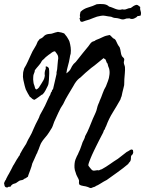

<svg xmlns="http://www.w3.org/2000/svg" viewBox="-30 -900 723 957"><path d="M300.8 -534.2Q318.4 -546.9 323.2 -558.6Q328.1 -570.3 336.9 -581.1Q342.8 -585.9 347.7 -591.3Q352.5 -596.7 357.4 -603.5Q370.1 -620.1 383.3 -636.2Q396.5 -652.3 410.2 -668.9Q414.1 -673.8 418 -679.7Q421.9 -685.5 426.8 -689.5Q431.6 -693.4 437 -694.3Q442.4 -695.3 447.3 -700.2Q465.8 -707 481.4 -714.8Q497.1 -722.7 516.6 -725.6Q522.5 -721.7 525.9 -717.3Q529.3 -712.9 534.2 -709Q543 -706.1 547.4 -698.2Q551.8 -690.4 555.7 -680.7Q559.6 -672.9 562 -670.4Q564.5 -668 566.4 -664.1Q570.3 -653.3 571.8 -641.1Q573.2 -628.9 578.1 -619.1Q581.1 -617.2 582.5 -614.7Q584 -612.3 586.9 -610.4Q590.8 -604.5 588.4 -597.2Q585.9 -589.8 587.9 -582Q589.8 -578.1 590.8 -573.7Q591.8 -569.3 592.8 -566.4Q593.8 -551.8 592.3 -536.1Q590.8 -520.5 589.8 -504.9Q588.9 -497.1 589.4 -490.2Q589.8 -483.4 588.9 -475.6Q586.9 -465.8 584.5 -457Q582 -448.2 580.1 -439.5Q578.1 -427.7 576.2 -420.9Q574.2 -416 572.8 -412.6Q571.3 -409.2 570.3 -404.3Q551.8 -371.1 532.2 -339.8Q512.7 -308.6 499 -271.5Q494.1 -262.7 493.2 -258.3Q492.2 -253.9 488.3 -251Q486.3 -244.1 483.9 -238.8Q481.4 -233.4 477.5 -226.6Q469.7 -212.9 462.4 -197.3Q455.1 -181.6 447.3 -167Q442.4 -157.2 438 -147.9Q433.6 -138.7 428.7 -127.9Q424.8 -119.1 421.4 -110.8Q418 -102.5 414.1 -91.8Q413.1 -88.9 411.6 -84Q410.2 -79.1 410.2 -77.1Q410.2 -74.2 413.1 -70.8Q416 -67.4 418 -64.5Q421.9 -59.6 425.3 -55.7Q428.7 -51.8 433.6 -49.8Q441.4 -48.8 448.7 -50.8Q456.1 -52.7 462.9 -50.8Q466.8 -52.7 470.2 -54.2Q473.6 -55.7 477.5 -56.6Q499 -68.4 518.1 -82Q537.1 -95.7 557.6 -108.4Q568.4 -117.2 579.6 -125.5Q590.8 -133.8 601.6 -142.6Q608.4 -145.5 617.7 -151.9Q627 -158.2 632.8 -151.4Q632.8 -145.5 633.8 -142.6Q634.8 -139.6 632.8 -135.7Q631.8 -130.9 629.4 -129.4Q627 -127.9 625 -125Q622.1 -120.1 622.6 -113.8Q623 -107.4 621.1 -100.6Q619.1 -94.7 615.2 -91.3Q611.3 -87.9 609.4 -83Q584 -61.5 556.6 -42Q529.3 -22.5 502 -2.9Q498 -1 494.6 1Q491.2 2.9 487.3 4.9Q476.6 10.7 467.3 17.1Q458 23.4 447.3 27.3Q445.3 30.3 442.4 30.8Q439.5 31.2 434.6 33.2Q430.7 34.2 427.2 36.1Q423.8 38.1 421.9 37.1Q418 37.1 415 35.2Q412.1 33.2 408.2 32.2Q397.5 28.3 385.3 26.9Q373 25.4 365.2 19.5Q362.3 11.7 363.8 5.9Q365.2 0 361.3 -7.8Q357.4 -15.6 353.5 -22.9Q349.6 -30.3 347.7 -38.1Q341.8 -52.7 341.3 -64Q340.8 -75.2 341.8 -85Q342.8 -95.7 346.2 -105Q349.6 -114.3 353.5 -122.1Q358.4 -129.9 361.3 -138.2Q364.3 -146.5 369.1 -155.3Q374 -168 376.5 -175.8Q378.9 -183.6 381.8 -191.4Q385.7 -199.2 389.2 -206.1Q392.6 -212.9 394.5 -221.7Q406.2 -242.2 415 -264.2Q423.8 -286.1 432.6 -307.6Q435.5 -315.4 439.5 -322.8Q443.4 -330.1 446.3 -337.9Q451.2 -348.6 453.6 -360.4Q456.1 -372.1 460.9 -382.8Q462.9 -385.7 463.9 -389.2Q464.8 -392.6 466.8 -397.5Q474.6 -414.1 481.4 -434.1Q488.3 -454.1 498 -469.7Q502.9 -483.4 508.3 -496.6Q513.7 -509.8 515.6 -528.3Q516.6 -536.1 516.1 -543.9Q515.6 -551.8 513.7 -558.6Q507.8 -572.3 507.3 -578.1Q506.8 -584 502 -587.9Q500 -594.7 498.5 -597.2Q497.1 -599.6 496.1 -603.5Q493.2 -605.5 490.7 -606.9Q488.3 -608.4 486.3 -610.4Q469.7 -597.7 455.6 -585.4Q441.4 -573.2 424.8 -561.5Q407.2 -546.9 396 -537.1Q384.8 -527.3 374 -516.6Q367.2 -509.8 365.2 -509.8Q348.6 -496.1 335.9 -471.7Q322.3 -448.2 309.1 -426.8Q295.9 -405.3 285.2 -381.8Q271.5 -362.3 261.2 -338.9Q251 -315.4 240.2 -293Q236.3 -282.2 232.9 -272.5Q229.5 -262.7 223.6 -254.9Q219.7 -248 214.8 -240.7Q210 -233.4 205.1 -226.6Q198.2 -217.8 190.9 -209.5Q183.6 -201.2 177.7 -191.4Q173.8 -185.5 171.4 -179.2Q168.9 -172.9 167 -168Q165 -162.1 162.6 -155.8Q160.2 -149.4 157.2 -143.6Q155.3 -135.7 152.3 -132.8Q147.5 -120.1 141.6 -108.4Q135.7 -96.7 130.9 -85Q129.9 -79.1 127 -70.3Q124 -61.5 120.6 -51.8Q117.2 -42 113.8 -33.7Q110.4 -25.4 109.4 -19.5Q104.5 -16.6 100.1 -13.2Q95.7 -9.8 90.8 -8.8Q85.9 -2.9 79.6 -2.4Q73.2 -2 66.4 1Q62.5 2.9 59.1 5.9Q55.7 8.8 50.8 11.7Q45.9 14.6 40 15.6Q34.2 16.6 29.3 21.5Q26.4 23.4 24.9 26.4Q23.4 29.3 21.5 31.2Q13.7 29.3 9.8 32.7Q5.9 36.1 -1 33.2Q-5.9 31.2 -7.3 25.4Q-8.8 19.5 -9.8 12.7Q-5.9 2.9 -4.4 0.5Q-2.9 -2 -1 -3.9Q1 -6.8 1.5 -9.8Q2 -12.7 3.9 -14.6Q5.9 -19.5 8.8 -24.4Q11.7 -29.3 14.6 -34.2Q15.6 -36.1 19 -42.5Q22.5 -48.8 26.4 -56.2Q30.3 -63.5 33.2 -69.8Q36.1 -76.2 38.1 -78.1Q41 -83 43.5 -87.4Q45.9 -91.8 48.8 -96.7Q50.8 -101.6 54.2 -106Q57.6 -110.4 60.5 -115.2Q64.5 -123 65.4 -123Q66.4 -123 67.4 -125Q69.3 -127.9 69.8 -131.3Q70.3 -134.8 72.3 -136.7Q77.1 -146.5 83 -155.8Q88.9 -165 93.8 -172.9Q97.7 -177.7 100.1 -182.6Q102.5 -187.5 105.5 -194.3Q110.4 -205.1 116.7 -215.3Q123 -225.6 127.9 -236.3Q132.8 -247.1 137.7 -258.8Q142.6 -270.5 148.4 -282.2Q153.3 -293 159.2 -303.2Q165 -313.5 168.9 -326.2Q176.8 -339.8 182.6 -351.1Q188.5 -362.3 194.3 -373Q198.2 -380.9 201.2 -388.2Q204.1 -395.5 208 -403.3Q210.9 -408.2 213.4 -414.6Q215.8 -420.9 219.7 -425.8Q221.7 -430.7 223.1 -436Q224.6 -441.4 228.5 -444.3Q228.5 -449.2 230.5 -451.7Q232.4 -454.1 234.4 -456.1Q239.3 -474.6 243.2 -493.7Q247.1 -512.7 252 -532.2Q251 -537.1 252.4 -542.5Q253.9 -547.9 254.9 -554.7Q255.9 -567.4 256.8 -577.1Q257.8 -586.9 258.8 -598.6Q259.8 -603.5 260.3 -608.4Q260.7 -613.3 259.8 -617.2Q258.8 -625 253.4 -631.8Q248 -638.7 244.1 -644.5Q234.4 -643.6 227.5 -637.7Q220.7 -631.8 212.9 -627Q202.1 -619.1 199.2 -616.2Q196.3 -614.3 193.8 -611.3Q191.4 -608.4 189.5 -606.4Q179.7 -599.6 176.8 -593.3Q173.8 -586.9 169.9 -582Q168 -580.1 166 -577.1Q164.1 -574.2 162.1 -572.3Q157.2 -567.4 152.8 -561.5Q148.4 -555.7 143.6 -549.8Q143.6 -542 139.6 -534.2Q135.7 -526.4 135.7 -516.6Q134.8 -511.7 135.3 -503.9Q135.7 -496.1 136.7 -490.2Q136.7 -486.3 138.2 -481.9Q139.6 -477.5 141.6 -472.7Q143.6 -464.8 145 -460.4Q146.5 -456.1 151.4 -454.1Q156.2 -456.1 159.2 -459Q162.1 -461.9 165 -464.8Q166 -466.8 167.5 -469.7Q168.9 -472.7 170.9 -474.6Q172.9 -476.6 174.3 -480Q175.8 -483.4 177.7 -485.4Q182.6 -493.2 187 -501Q191.4 -508.8 193.4 -522.5Q190.4 -541 198.2 -557.6Q197.3 -559.6 197.8 -563Q198.2 -566.4 198.2 -569.3Q210 -568.4 213.9 -558.6Q215.8 -547.9 215.3 -532.7Q214.8 -517.6 213.9 -502.9Q212.9 -492.2 211.9 -484.4Q210.9 -476.6 207 -469.7Q202.1 -460 196.3 -448.7Q190.4 -437.5 182.6 -429.7Q176.8 -427.7 171.9 -423.3Q167 -418.9 162.1 -416Q150.4 -408.2 147.9 -406.2Q145.5 -404.3 140.6 -402.3Q130.9 -406.2 127.4 -410.6Q124 -415 119.1 -417Q114.3 -424.8 108.4 -435.1Q102.5 -445.3 98.6 -454.1Q96.7 -458 95.7 -463.4Q94.7 -468.8 92.8 -473.6Q89.8 -486.3 86.4 -501.5Q83 -516.6 85 -533.2Q85 -539.1 86.9 -545.9Q88.9 -552.7 90.8 -559.6Q100.6 -575.2 108.4 -592.8Q116.2 -610.4 124 -627Q131.8 -645.5 141.6 -660.2Q151.4 -674.8 158.2 -693.4Q163.1 -700.2 165 -700.7Q167 -701.2 166 -705.1Q179.7 -709 188 -718.8Q196.3 -728.5 211.9 -730.5Q216.8 -731.4 221.2 -731.4Q225.6 -731.4 231.4 -733.4Q245.1 -738.3 258.8 -741.2Q279.3 -738.3 290 -733.4Q300.8 -720.7 303.2 -716.8Q305.7 -712.9 309.6 -706.1Q311.5 -703.1 313.5 -699.2Q315.4 -695.3 316.4 -692.4Q320.3 -678.7 322.3 -663.6Q324.2 -648.4 322.3 -632.8Q320.3 -627 319.3 -621.6Q318.4 -616.2 317.4 -610.4Q314.5 -591.8 308.6 -571.8Q302.7 -551.8 300.8 -534.2ZM656.2 -820.3Q650.4 -812.5 638.2 -807.6Q626 -802.7 615.2 -808.6Q610.4 -807.6 599.6 -807.6Q584 -800.8 574.2 -804.2Q564.5 -807.6 553.7 -809.6Q538.1 -810.5 533.7 -812.5Q529.3 -814.5 524.4 -816.4Q521.5 -817.4 517.6 -817.4Q513.7 -817.4 509.8 -818.4Q502 -819.3 493.2 -821.3Q484.4 -823.2 473.6 -821.3Q453.1 -818.4 434.6 -810.1Q416 -801.8 396.5 -796.9Q389.6 -794.9 382.8 -792Q376 -789.1 369.1 -795.9Q371.1 -798.8 367.7 -803.7Q364.3 -808.6 370.1 -813.5Q367.2 -819.3 368.2 -825.7Q369.1 -832 371.1 -840.8Q386.7 -856.4 409.2 -862.8Q431.6 -869.1 452.1 -878.9Q467.8 -880.9 485.4 -879.4Q502.9 -877.9 513.7 -867.2Q522.5 -865.2 530.3 -861.8Q538.1 -858.4 545.9 -855.5Q553.7 -852.5 561.5 -851.6Q569.3 -850.6 580.1 -853.5Q591.8 -850.6 601.1 -855Q610.4 -859.4 622.1 -860.4Q627.9 -865.2 635.7 -870.1Q643.6 -875 651.4 -876Q657.2 -875 660.6 -871.6Q664.1 -868.2 668.9 -865.2Q667 -854.5 670.9 -844.7Q674.8 -835 670.9 -822.3Q665 -820.3 661.6 -820.3Q658.2 -820.3 656.2 -820.3Z"/></svg>

Font: Seaweed Script
Style: Regular
Weight: 400
Designer: Squid
Foundry: Font Diner, Inc DBA Neapolitan
Version: Version 1.000